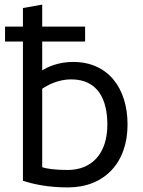

<svg xmlns="http://www.w3.org/2000/svg" viewBox="-20 -801 625 837"><path d="M164 -781V-685H351V-620H164V-494C188 -510 236 -531 299 -531C451 -531 536 -417 536 -258C536 -89 433 16 276 16C186 16 123 1 80 -13V-620H2V-685H80V-766ZM164 -414V-72C182 -66 218 -60 275 -60C380 -60 448 -131 448 -258C448 -367 407 -455 290 -455C234 -455 187 -430 164 -414Z"/></svg>

Font: Repo Regular
Style: Regular
Weight: 400
Designer: Stefan Peev
Foundry: Context Ltd
Version: Version 1.502